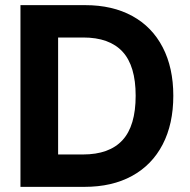

<svg xmlns="http://www.w3.org/2000/svg" viewBox="-20 -727 741 747"><path d="M59.6 0V-707H311.5Q417.5 -707 494.6 -664.8Q571.8 -622.6 613 -543Q654.3 -463.4 654.3 -354.5Q654.3 -244.6 612.8 -164.8Q571.3 -85 493.7 -42.5Q416 0 308.6 0ZM302.7 -126Q405.3 -126 456.5 -181.6Q507.8 -237.3 507.8 -354.5Q507.8 -470.7 456.8 -525.9Q405.8 -581.1 303.7 -581.1H206.1V-126Z"/></svg>

Font: Pretendard Std
Style: Bold
Weight: 700
Designer: Base glyphs from Inter by Rasmus Andersson; Hangeul glyphs from Noto Sans CJK(Source Han Sans) by Jang Soo-young and Kan
Foundry: Kil Hyung-jin
Version: Version 1.309